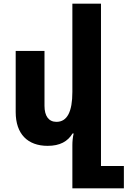

<svg xmlns="http://www.w3.org/2000/svg" viewBox="-20 -780 691 1040"><path d="M527 119V-760H372V-282C372 -175 344 -120 286 -120C244 -120 221 -151 221 -207V-504H65V-173C65 -54 130 10 238 10C305 10 347 -14 373 -57H379C374 -36 372 -14 372 6V240H651V119Z"/></svg>

Font: Noto Sans Armenian SemiCondensed Extra
Style: Regular
Weight: 800
Width: 4
Designer: Monotype Design Team
Foundry: Monotype Imaging Inc.
Version: Version 1.901